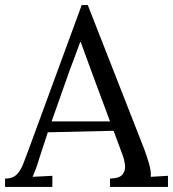

<svg xmlns="http://www.w3.org/2000/svg" viewBox="-26 -739 684 759"><path d="M-6 0V-33Q24 -33 40 -49Q56 -65 66.5 -93Q77 -121 91 -158L297 -719H321L544 -150Q552 -129 562 -96Q572 -63 570 -40Q587 -41 604 -42Q621 -43 638 -44V0H409V-33Q447 -34 459 -50Q471 -66 468 -88Q465 -110 458 -128L423 -222L163 -216L128 -109Q121 -85 115.5 -71Q110 -57 103 -40Q123 -41 142.5 -42Q162 -43 181 -44V0ZM178 -259H409L338 -450Q327 -481 315.5 -511.5Q304 -542 293 -573H291Q281 -545 270.5 -517Q260 -489 249 -460Z"/></svg>

Font: Lora
Style: Regular
Weight: 400
Designer: Olga Karpushina, Alexei Vanyashin (Cyrillic)
Foundry: Cyreal
Version: Version 3.005; ttfautohint (v1.8.4.7-5d5b)